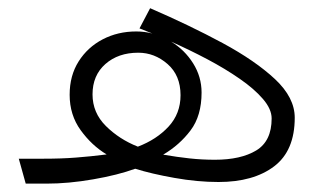

<svg xmlns="http://www.w3.org/2000/svg" viewBox="-20 -439 780 459"><path d="M24.9 -59.6H84.5Q127.4 -59.6 161.6 -62.3Q195.8 -64.9 234.9 -69.8Q199.2 -91.3 172.9 -127.7Q146.5 -164.1 146.5 -212.4Q146.5 -258.3 168 -292.2Q189.5 -326.2 225.6 -345Q261.7 -363.8 305.7 -363.8Q325.2 -363.8 344.2 -358.9Q328.6 -365.2 313.5 -371.1L338.9 -419.4Q433.6 -378.4 512 -336.2Q590.3 -293.9 637.5 -249.8Q684.6 -205.6 684.6 -157.7Q684.6 -78.6 635.3 -41.3Q585.9 -3.9 502.4 -3.9Q451.7 -3.9 397 -13.7Q342.3 -23.4 303.2 -35.6Q261.7 -20.5 202.9 -10.3Q144 0 90.8 0H41.5ZM370.1 -69.3Q403.8 -63.5 433.3 -60.3Q462.9 -57.1 493.7 -57.1Q555.7 -57.1 592.5 -79.3Q629.4 -101.6 629.4 -155.8Q629.4 -178.2 608.6 -202.4Q587.9 -226.6 553 -250.7Q518.1 -274.9 475.6 -297.4Q433.1 -319.8 389.2 -339.4Q421.4 -319.8 441.7 -287.6Q461.9 -255.4 461.9 -217.8Q461.9 -162.1 435.5 -127.2Q409.2 -92.3 370.1 -69.3ZM201.2 -213.4Q201.2 -169.4 233.2 -137.7Q265.1 -106 309.6 -88.4Q354.5 -105.5 383.1 -136.5Q411.6 -167.5 411.6 -211.4Q411.6 -258.8 380.6 -285.9Q349.6 -313 310.5 -313Q262.7 -313 231.9 -285.9Q201.2 -258.8 201.2 -213.4Z"/></svg>

Font: Vazirmatn RD ExtraLight
Style: Regular
Weight: 200
Designer: Saber Rastikerdar
Foundry: Saber Rastikerdar
Version: Version 32.102